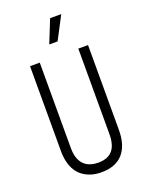

<svg xmlns="http://www.w3.org/2000/svg" viewBox="-162 -947 797 1039"><g transform="rotate(-20 237.0 -427.5)"><path d="M238 12Q206 12 180 4Q154 -4 133 -19Q112 -34 98 -56.5Q84 -79 77 -108Q70 -137 70 -172V-660H126V-167Q126 -127 139 -99Q152 -71 177.5 -57Q203 -43 240 -43Q276 -43 300 -56.5Q324 -70 336 -97.5Q348 -125 348 -167V-660H404V-172Q404 -83 362 -35.5Q320 12 238 12ZM256 -735H208L261 -867H325Z"/></g></svg>

Font: Bricolage Grotesque 24pt Condensed ExtraLight
Style: Regular
Weight: 250
Width: 3
Designer: Mathieu Triay
Foundry: Atelier Triay
Version: Version 1.001;gftools[0.9.33.dev8+g029e19f]